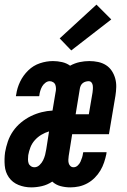

<svg xmlns="http://www.w3.org/2000/svg" viewBox="-31 -802 551 830"><path d="M104 8Q75 8 49 -2.5Q23 -13 7.5 -35Q-8 -57 -10.5 -86Q-13 -115 -9 -144Q-5 -167 3 -190.5Q11 -214 25.5 -235Q40 -256 60 -272.5Q80 -289 102.5 -300Q125 -311 149 -317Q173 -323 196 -324L209 -402Q211 -410 211 -418.5Q211 -427 208.5 -434.5Q206 -442 199 -446.5Q192 -451 184 -451Q174 -451 165 -444Q156 -437 151 -428Q146 -419 143 -409Q140 -399 139 -389Q139 -388 138.5 -387Q138 -386 138 -386H38Q38 -388 38 -389.5Q38 -391 39 -393Q43 -422 56 -449Q69 -476 91 -497.5Q113 -519 141.5 -528.5Q170 -538 198 -538Q218 -538 237.5 -533.5Q257 -529 272 -518Q292 -529 313 -533.5Q334 -538 355 -538Q375 -538 393.5 -534Q412 -530 427 -520.5Q442 -511 452 -496Q462 -481 467 -463Q472 -445 471.5 -426Q471 -407 468 -388L440 -222H281L266 -128Q265 -120 264.5 -112Q264 -104 266 -96.5Q268 -89 273.5 -84Q279 -79 287 -79Q297 -79 305 -86.5Q313 -94 317 -103Q321 -112 324 -121.5Q327 -131 328 -141Q329 -142 329 -143Q329 -144 329 -144H430Q429 -142 429 -140.5Q429 -139 429 -137Q425 -118 419 -100Q413 -82 403 -65Q393 -48 378.5 -33.5Q364 -19 346.5 -9.5Q329 0 310.5 4Q292 8 273 8Q251 8 230.5 2.5Q210 -3 195 -17Q174 -3 150.5 2.5Q127 8 104 8ZM353 -308 369 -402Q370 -409 370.5 -417Q371 -425 370 -432.5Q369 -440 364.5 -445.5Q360 -451 352 -451Q346 -451 339 -449Q332 -447 326.5 -442.5Q321 -438 318 -431.5Q315 -425 314 -418L296 -308ZM118 -79Q130 -79 140 -88.5Q150 -98 155.5 -109.5Q161 -121 164 -132.5Q167 -144 169 -157L181 -234Q164 -229 148 -219.5Q132 -210 119.5 -196Q107 -182 100.5 -165Q94 -148 91 -131Q90 -122 90 -113Q90 -104 92.5 -96.5Q95 -89 102 -84Q109 -79 118 -79ZM277 -584 227 -636 386 -782 450 -718Z"/></svg>

Font: Iosevka Curly Slab Oblique
Style: Bold
Weight: 700
Italic angle: -9°
Monospace: yes
Designer: Belleve Invis
Foundry: Belleve Invis
Version: Version 11.1.0; ttfautohint (v1.8.3)